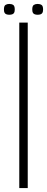

<svg xmlns="http://www.w3.org/2000/svg" viewBox="-28 -956 239 976"><path d="M70 0V-841H113V0ZM163 -881Q156 -881 149.5 -883Q143 -885 139.5 -890.5Q136 -896 136 -908Q136 -926 144 -931Q152 -936 163 -936Q175 -936 183 -931Q191 -926 191 -908Q191 -896 187.5 -890.5Q184 -885 177.5 -883Q171 -881 163 -881ZM19 -881Q12 -881 5.5 -883Q-1 -885 -4.5 -890.5Q-8 -896 -8 -908Q-8 -926 0 -931Q8 -936 19 -936Q31 -936 39 -931Q47 -926 47 -908Q47 -896 43.5 -890.5Q40 -885 33.5 -883Q27 -881 19 -881Z"/></svg>

Font: Matangi Light
Style: Regular
Weight: 300
Designer: Prashant Pant
Foundry: The Graphic Ant
Version: Version 3.002